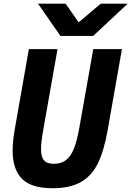

<svg xmlns="http://www.w3.org/2000/svg" viewBox="-20 -986 697 1018"><path d="M47 -187.5Q47 -237.5 58.5 -302L133 -725.5H285L209.5 -298.5Q197.5 -230.5 197.5 -195.5Q197.5 -154 213.5 -135.8Q229.5 -117.5 266 -117.5Q305 -117.5 330.5 -137.5Q356 -157.5 372.2 -198.8Q388.5 -240 400.5 -308.5L474.5 -725.5H626.5L550 -291.5Q531 -185.5 499 -120Q467 -54.5 409.5 -21.2Q352 12 258.5 12Q146.5 12 96.8 -37.8Q47 -87.5 47 -187.5ZM181.5 -966.5H328L397 -867.5L514 -966.5H657L474 -795.5H300.5Z"/></svg>

Font: JuliaMono ExtraBold
Style: Italic
Weight: 800
Italic angle: -9°
Monospace: yes
Designer: cormullion
Foundry: corm
Version: Version 0.057; ttfautohint (v1.8.4)